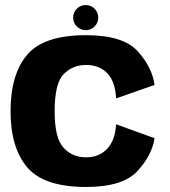

<svg xmlns="http://www.w3.org/2000/svg" viewBox="-20 -738 676 764"><path d="M322 6C421 6 489.5 -15.5 528 -58.5C566.5 -101 588.5 -144.5 595 -188L442 -243.5C439.5 -201.5 428 -169 406.5 -146C385.5 -123.5 357.5 -112 322 -112C286.5 -112 256.5 -124.5 233 -150C209 -175.5 197.5 -224 197.5 -295C197.5 -369 209 -418.5 233 -442.5C256.5 -467 286 -479.5 322 -479.5C357.5 -479.5 385.5 -468.5 406.5 -447C428 -425 439.5 -391.5 442 -346.5L595 -400C588.5 -447 566.5 -491.5 528 -534C489.5 -576.5 421 -598 322 -598C210 -598 132 -572 88 -520C44 -468 22 -393 22 -295C22 -199 44 -125 88 -72.5C132 -20.5 210 6 322 6ZM321 -618C349 -618 371 -640 371 -668C371 -695.5 348.5 -718 321 -718C293.5 -718 271 -695.5 271 -668C271 -640 293.5 -618 321 -618Z"/></svg>

Font: Anybody
Style: Bold
Weight: 700
Designer: Tyler Finck
Foundry: Etcetera Type Company
Version: Version 1.110